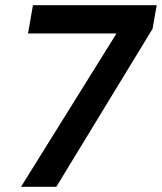

<svg xmlns="http://www.w3.org/2000/svg" viewBox="-20 -720 624 740"><path d="M61 0 429 -591H88L107 -700H584L568 -609L197 0Z"/></svg>

Font: DeepMind Sans
Style: Bold Italic
Weight: 700
Italic angle: -10°
Designer: Jonny Pinhorn / Modifications: Colophon Foundry
Foundry: Colophon Foundry
Version: Version 1.002; ttfautohint (v1.8.2)